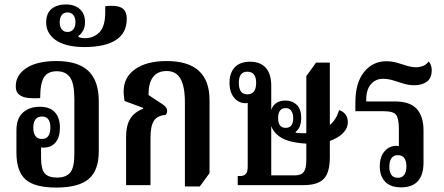

<svg xmlns="http://www.w3.org/2000/svg" viewBox="-20 -834 1999 865"><path d="M234 11Q136 11 95 -25.5Q54 -62 54 -147V-246Q54 -301 83.5 -327Q113 -353 159 -353Q205 -353 227.5 -328Q250 -303 250 -259Q250 -216 230.5 -192.5Q211 -169 176 -169Q170 -169 165 -170V-123Q165 -72 181.5 -53Q198 -34 237 -34Q277 -34 296 -56Q315 -78 315 -141V-388Q315 -458 295.5 -485.5Q276 -513 236 -513Q195 -513 178 -485.5Q161 -458 161 -392Q133 -390 108 -392.5Q83 -395 67 -407Q51 -419 51 -445Q51 -496 99 -527.5Q147 -559 234 -559Q332 -559 378.5 -514Q425 -469 425 -379V-152Q425 -66 379.5 -27.5Q334 11 234 11ZM169 -208Q189 -208 198 -222Q207 -236 207 -260Q207 -283 198 -296Q189 -309 169 -309Q149 -309 139.5 -295.5Q130 -282 130 -259Q130 -235 139.5 -221.5Q149 -208 169 -208Z M360 -622Q317 -622 283.5 -630.5Q250 -639 227 -656Q209 -670 198.5 -689Q188 -708 188 -733Q188 -774 212.5 -794Q237 -814 277 -814Q316 -814 339.5 -793Q363 -772 363 -735Q363 -711 354 -695.5Q345 -680 333 -672V-668Q345 -662 362 -662Q402 -662 428 -688.5Q454 -715 454 -779V-806Q502 -812 526.5 -799.5Q551 -787 551 -749Q551 -685 502 -653.5Q453 -622 360 -622ZM284 -690Q301 -690 310.5 -702Q320 -714 320 -734Q320 -754 310.5 -766Q301 -778 284 -778Q267 -778 258 -766Q249 -754 249 -734Q249 -714 258 -702Q267 -690 284 -690Z M813 6V-372Q813 -445 793 -479.5Q773 -514 731 -514Q649 -514 649 -406L711 -365Q733 -351 733 -336Q733 -323 726 -316Q689 -314 673.5 -290Q658 -266 658 -214V0H548V-216Q548 -268 566.5 -298.5Q585 -329 625 -344V-348L541 -379Q539 -392 538 -402.5Q537 -413 537 -422Q537 -486 589 -522.5Q641 -559 731 -559Q924 -559 924 -383V-54L880 6Z M1051 0V-41H1062Q1078 -41 1087 -50Q1096 -59 1096 -84V-370Q1091 -369 1086 -369Q1056 -369 1035 -393.5Q1014 -418 1014 -462Q1014 -505 1037.5 -530.5Q1061 -556 1107 -556Q1152 -556 1177 -529Q1202 -502 1202 -447V-339Q1217 -381 1266 -381Q1297 -381 1317 -361.5Q1337 -342 1337 -303Q1337 -259 1312 -240V-236Q1338 -233 1360 -234V-491L1404 -552H1466V-271Q1495 -295 1508 -338Q1528 -331 1537.5 -317Q1547 -303 1547 -284Q1547 -256 1525 -234Q1503 -212 1466 -199V-126Q1466 -56 1438.5 -28Q1411 0 1348 0ZM1094 -409Q1134 -409 1134 -461Q1134 -511 1094 -511Q1056 -511 1056 -461Q1056 -409 1094 -409ZM1267 -258Q1301 -258 1301 -302Q1301 -322 1292.5 -334.5Q1284 -347 1267 -347Q1233 -347 1233 -302Q1233 -258 1267 -258ZM1202 -44H1309Q1337 -44 1348.5 -59.5Q1360 -75 1360 -112V-187Q1321 -189 1289 -197Q1257 -205 1236 -221Q1211 -240 1202 -266Z M1787 10Q1739 10 1715 -15.5Q1691 -41 1691 -84Q1691 -128 1712.5 -152.5Q1734 -177 1765 -177Q1771 -177 1777 -176V-252Q1777 -299 1765 -316Q1753 -333 1708 -333H1581V-372Q1581 -461 1620 -509.5Q1659 -558 1720 -558Q1747 -558 1770 -551Q1793 -544 1814 -537.5Q1835 -531 1855 -531Q1870 -531 1885 -536.5Q1900 -542 1911 -557Q1918 -550 1921.5 -540Q1925 -530 1925 -518Q1925 -482 1903 -466Q1881 -450 1847 -450Q1821 -450 1797.5 -457.5Q1774 -465 1751 -472Q1728 -479 1705 -479Q1672 -479 1651 -454.5Q1630 -430 1630 -386V-377H1758Q1827 -377 1857.5 -343.5Q1888 -310 1888 -246V-102Q1888 10 1787 10ZM1773 -33Q1792 -33 1801.5 -47Q1811 -61 1811 -84Q1811 -108 1801.5 -121.5Q1792 -135 1773 -135Q1753 -135 1743.5 -121Q1734 -107 1734 -83Q1734 -60 1743 -46.5Q1752 -33 1773 -33Z"/></svg>

Font: Noto Serif Thai ExtraCondensed SemiBold
Style: Regular
Weight: 600
Width: 2
Designer: Monotype Design Team
Foundry: Monotype Imaging Inc.
Version: Version 2.001; ttfautohint (v1.8.4.7-5d5b)